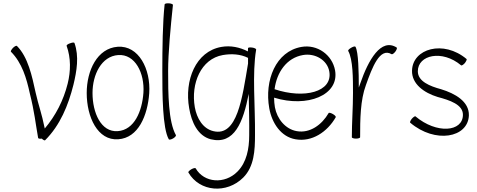

<svg xmlns="http://www.w3.org/2000/svg" viewBox="-20 -828 2879 1158"><path d="M252 18C343 -73 392 -193 423 -317C443 -400 458 -488 429 -569C427 -573 416 -572 403 -567C390 -563 380 -556 382 -551C408 -478 407 -399 388 -323C363 -223 316 -131 250 -53C231 -147 212 -193 195 -269C173 -370 149 -484 82 -551C79 -554 68 -549 58 -539C49 -529 43 -519 46 -516C113 -449 140 -356 160 -264C188 -153 194 -85 210 4C211 8 220 10 232 8C239 15 249 21 252 18Z M693 12C815 4 870 -132 880 -265C890 -412 816 -555 690 -546C566 -537 503 -402 503 -267C503 -122 569 21 693 12ZM538 -267C538 -378 592 -489 693 -496C795 -503 853 -387 845 -268C837 -158 791 -44 690 -37C589 -30 538 -148 538 -267Z M973 -802C961 -694 959 -534 959 -400C959 -259 960 -54 998 12C1000 16 1012 14 1024 7C1036 0 1043 -9 1041 -13C995 -94 994 -267 994 -400C994 -508 1009 -666 1023 -798C1024 -802 1013 -807 999 -808C985 -809 974 -806 973 -802Z M1476 -538C1476 -535 1475 -528 1475 -518C1426 -543 1371 -555 1315 -545C1160 -518 1091 -343 1121 -175C1135 -92 1172 -9 1251 12C1394 47 1447 -92 1480 -262C1482 -174 1484 -81 1483 -12C1483 68 1468 151 1412 207C1336 284 1211 276 1160 187C1157 184 1146 186 1134 193C1122 200 1114 209 1116 212C1184 330 1348 342 1447 243C1513 177 1518 79 1518 -13C1520 -185 1500 -385 1525 -529C1526 -533 1516 -539 1502 -541C1488 -543 1477 -542 1476 -538ZM1267 -37C1203 -52 1167 -115 1155 -181C1130 -324 1192 -473 1324 -496C1376 -505 1430 -502 1476 -479C1476 -468 1476 -457 1476 -445C1441 -236 1411 -2 1267 -37Z M2005 -121C2007 -125 2000 -133 1988 -140C1976 -147 1964 -150 1962 -146C1921 -75 1849 -23 1770 -37C1701 -49 1651 -111 1638 -181C1635 -200 1633 -219 1633 -239C1834 -177 2027 -254 2001 -403C1984 -498 1893 -562 1798 -545C1643 -518 1574 -343 1604 -175C1620 -85 1675 -3 1762 12C1861 30 1954 -32 2005 -121ZM1807 -496C1880 -509 1954 -466 1966 -397C1988 -273 1814 -230 1636 -290C1649 -392 1709 -479 1807 -496Z M2152 0C2152 -107 2153 -224 2187 -315C2225 -422 2271 -544 2342 -501C2346 -499 2355 -505 2364 -516C2372 -527 2376 -538 2373 -541C2278 -602 2201 -465 2153 -325C2150 -317 2147 -308 2144 -300C2144 -393 2142 -514 2124 -546C2121 -550 2110 -547 2098 -540C2086 -533 2078 -525 2080 -521C2109 -470 2109 -354 2109 -267C2109 -178 2102 -89 2102 0C2102 4 2113 8 2127 8C2141 8 2152 4 2152 0Z M2454 -88C2605 40 2803 3 2808 -132C2810 -216 2725 -264 2640 -290C2573 -308 2500 -337 2500 -398C2500 -497 2647 -530 2761 -434C2765 -431 2775 -438 2784 -448C2792 -459 2797 -470 2794 -472C2655 -589 2468 -535 2465 -402C2463 -321 2538 -268 2620 -243C2691 -224 2773 -198 2772 -135C2771 -32 2613 -19 2486 -126C2483 -129 2473 -122 2464 -112C2455 -101 2451 -90 2454 -88Z"/></svg>

Font: Nupuram Condensed Thin
Style: Regular
Weight: 100
Width: 3
Designer: Santhosh Thottingal (santhosh.thottingal@gmail.com)
Foundry: SMC
Version: Version 1.000